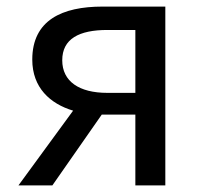

<svg xmlns="http://www.w3.org/2000/svg" viewBox="-20 -563 614 583"><path d="M391 -281H306C220 -281 169 -316 169 -380C169 -445 220 -472 306 -472H391ZM291 -543C169 -543 78 -502 78 -382C78 -297 132 -248 202 -227L36 0H139L289 -215H291H391V0H482V-543Z"/></svg>

Font: Noto Sans CJK TC Regular
Style: Regular
Weight: 400
Designer: Ryoko NISHIZUKA (kana & ideographs); Paul D. Hunt (Latin, Greek & Cyrillic); Wenlong ZHANG (bopomofo); Sandoll Communica
Foundry: Adobe Systems Incorporated
Version: Version 1.001;PS 1.001;hotconv 1.0.78;makeotf.lib2.5.61930